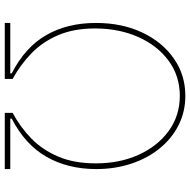

<svg xmlns="http://www.w3.org/2000/svg" viewBox="-16 -760 777 784"><g transform="rotate(90 372.0 -368.5)"><path d="M74.2 0V-22.5H280.3V-28.3Q173.3 -83 123.8 -169.4Q74.2 -255.9 74.2 -372.1Q74.2 -478 112.8 -560.3Q151.4 -642.6 218.8 -689.9Q286.1 -737.3 372.1 -737.3Q436 -737.3 490.5 -710.2Q544.9 -683.1 585.4 -633.8Q626 -584.5 648.4 -517.8Q670.9 -451.2 670.9 -372.1Q670.4 -256.8 620.6 -169.9Q570.8 -83 464.8 -28.3V-22.5H670.9V0H441.4V-32.2Q500 -63.5 546.4 -108.9Q592.8 -154.3 620.1 -218.8Q647.5 -283.2 647.5 -371.1Q647.9 -467.3 613.3 -544.9Q578.6 -622.6 516.4 -668.5Q454.1 -714.4 372.1 -714.8Q289.6 -714.4 227.8 -668.5Q166 -622.6 131.6 -544.9Q97.2 -467.3 96.7 -371.1Q96.2 -284.2 123.5 -219.5Q150.9 -154.8 198 -109.1Q245.1 -63.5 302.7 -32.2V0Z"/></g></svg>

Font: Inter Tight Thin
Style: Regular
Weight: 250
Designer: Rasmus Andersson
Foundry: rsms
Version: Version 3.004